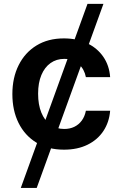

<svg xmlns="http://www.w3.org/2000/svg" viewBox="-20 -747 619 972"><path d="M503.6 -727.3 165.8 204.5H85.2L422.9 -727.3ZM304 10.7Q222.3 10.7 163.9 -25.2Q105.5 -61.1 74 -124.5Q42.6 -187.9 42.6 -270.6Q42.6 -353.7 74.6 -417.4Q106.5 -481.2 165 -516.9Q223.4 -552.6 303.3 -552.6Q369.7 -552.6 421 -528.2Q472.3 -503.9 502.8 -459.7Q533.4 -415.5 537.6 -356.5H414.8Q407.3 -396 379.4 -422.4Q351.6 -448.9 305 -448.9Q265.6 -448.9 235.8 -427.7Q206 -406.6 189.5 -367.2Q172.9 -327.8 172.9 -272.7Q172.9 -217 189.3 -177Q205.6 -137.1 235.3 -115.6Q264.9 -94.1 305 -94.1Q333.5 -94.1 356 -104.9Q378.6 -115.8 393.8 -136.4Q409.1 -157 414.8 -186.4H537.6Q533 -128.6 503.6 -84Q474.1 -39.4 423.3 -14.4Q372.5 10.7 304 10.7Z"/></svg>

Font: InterMG SemiBold
Style: Regular
Weight: 600
Designer: Rasmus Andersson
Foundry: rsms
Version: Version 3.019;December 26, 2023;FontCreator 15.0.0.2955 64-b